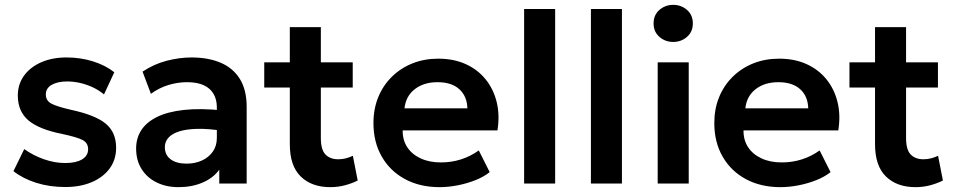

<svg xmlns="http://www.w3.org/2000/svg" viewBox="-20 -757 3945 792"><path d="M249 14.5Q184.5 14.5 129.2 -3Q74 -20.5 35.5 -51L80 -142Q117 -115.5 161.5 -100Q206 -84.5 248.5 -84.5Q293.5 -84.5 318.5 -99.5Q343.5 -114.5 343.5 -141.5Q343.5 -167 321.5 -179Q299.5 -191 238.5 -204Q141.5 -223 97.5 -260.2Q53.5 -297.5 53.5 -363Q53.5 -409.5 79.2 -445Q105 -480.5 150.2 -500.2Q195.5 -520 254.5 -520Q312 -520 363.2 -504Q414.5 -488 451.5 -459L409 -367.5Q389.5 -384 364.5 -396Q339.5 -408 311.8 -414.5Q284 -421 257 -421Q217.5 -421 193.2 -407Q169 -393 169 -367.5Q169 -342 191.5 -329.8Q214 -317.5 273 -304Q373 -282.5 416 -247Q459 -211.5 459 -147.5Q459 -98.5 432.5 -62.2Q406 -26 358.8 -5.8Q311.5 14.5 249 14.5Z M716.5 15Q665.5 15 626 -4.5Q586.5 -24 564 -59.8Q541.5 -95.5 541.5 -144.5Q541.5 -186.5 562.5 -219.5Q583.5 -252.5 627 -274.2Q670.5 -296 738.2 -303.5Q806 -311 899 -301.5L901 -217Q840 -226.5 794.5 -225.5Q749 -224.5 719.2 -215Q689.5 -205.5 674.8 -189Q660 -172.5 660 -150.5Q660 -117.5 684 -99.8Q708 -82 749.5 -82Q785 -82 813.2 -95Q841.5 -108 858 -131.8Q874.5 -155.5 874.5 -188V-314.5Q874.5 -346 861.2 -369.2Q848 -392.5 821 -405.2Q794 -418 751.5 -418Q712.5 -418 674.2 -406.2Q636 -394.5 602.5 -370L568 -461.5Q615.5 -493 668 -506.5Q720.5 -520 769.5 -520Q839.5 -520 890.8 -498Q942 -476 969.8 -430.8Q997.5 -385.5 997.5 -316V0H884.5V-57Q859.5 -22.5 815.5 -3.8Q771.5 15 716.5 15Z M1342.5 15Q1265.5 15 1220.5 -29Q1175.5 -73 1175.5 -162V-645H1303.5V-500H1435V-396H1303.5V-187.5Q1303.5 -139.5 1322.5 -119.8Q1341.5 -100 1375 -100Q1392 -100 1407.2 -104Q1422.5 -108 1435.5 -114.5L1455.5 -12.5Q1433.5 -1 1404 7Q1374.5 15 1342.5 15ZM1070 -396V-500H1190V-396Z M1793.5 15Q1712 15 1650.5 -18.2Q1589 -51.5 1554.8 -111Q1520.5 -170.5 1520.5 -249.5Q1520.5 -307.5 1540.2 -356Q1560 -404.5 1596.2 -440.2Q1632.5 -476 1681.2 -495.5Q1730 -515 1788 -515Q1851 -515 1900.5 -492.8Q1950 -470.5 1982.8 -430.2Q2015.5 -390 2028.8 -336.2Q2042 -282.5 2032 -219H1641Q1640.5 -179.5 1659.8 -150Q1679 -120.5 1714.8 -103.8Q1750.5 -87 1799 -87Q1842 -87 1881.5 -99.5Q1921 -112 1955 -136.5L2000 -47Q1976.5 -28 1941.5 -14Q1906.5 0 1867.8 7.5Q1829 15 1793.5 15ZM1648.5 -310H1908Q1906.5 -360.5 1874.5 -389.2Q1842.5 -418 1785 -418Q1728 -418 1691 -389.2Q1654 -360.5 1648.5 -310Z M2142 0V-720H2270V0Z M2417.5 0V-720H2545.5V0Z M2693 0V-500H2821V0ZM2757 -584Q2724 -584 2700 -605Q2676 -626 2676 -660.5Q2676 -695 2700 -716Q2724 -737 2757 -737Q2790 -737 2814 -716Q2838 -695 2838 -660.5Q2838 -626 2814 -605Q2790 -584 2757 -584Z M3199.5 15Q3118 15 3056.5 -18.2Q2995 -51.5 2960.8 -111Q2926.5 -170.5 2926.5 -249.5Q2926.5 -307.5 2946.2 -356Q2966 -404.5 3002.2 -440.2Q3038.5 -476 3087.2 -495.5Q3136 -515 3194 -515Q3257 -515 3306.5 -492.8Q3356 -470.5 3388.8 -430.2Q3421.5 -390 3434.8 -336.2Q3448 -282.5 3438 -219H3047Q3046.5 -179.5 3065.8 -150Q3085 -120.5 3120.8 -103.8Q3156.5 -87 3205 -87Q3248 -87 3287.5 -99.5Q3327 -112 3361 -136.5L3406 -47Q3382.5 -28 3347.5 -14Q3312.5 0 3273.8 7.5Q3235 15 3199.5 15ZM3054.5 -310H3314Q3312.5 -360.5 3280.5 -389.2Q3248.5 -418 3191 -418Q3134 -418 3097 -389.2Q3060 -360.5 3054.5 -310Z M3756.5 15Q3679.5 15 3634.5 -29Q3589.5 -73 3589.5 -162V-645H3717.5V-500H3849V-396H3717.5V-187.5Q3717.5 -139.5 3736.5 -119.8Q3755.5 -100 3789 -100Q3806 -100 3821.2 -104Q3836.5 -108 3849.5 -114.5L3869.5 -12.5Q3847.5 -1 3818 7Q3788.5 15 3756.5 15ZM3484 -396V-500H3604V-396Z"/></svg>

Font: Geologica Thin Roman Medium
Style: Regular
Weight: 500
Version: Version 1.010;gftools[0.9.28]